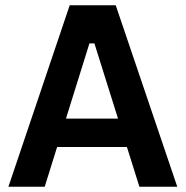

<svg xmlns="http://www.w3.org/2000/svg" viewBox="-20 -710 706 730"><path d="M12 0 245 -690H420L654 0H510L339 -545H320L150 0ZM138 -151 141 -259H513L516 -151Z"/></svg>

Font: Mozilla Text ExtraLight
Style: Regular
Weight: 200
Designer: Studio DRAMA
Foundry: Studio DRAMA
Version: Version 1.000